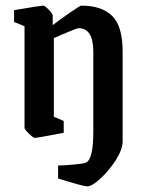

<svg xmlns="http://www.w3.org/2000/svg" viewBox="-20 -479 510 681"><path d="M186 154V108Q205 108 243 104.5Q281 101 286 97Q311 84 311 -13V-295Q311 -379 259 -379Q254 -379 232.5 -370Q211 -361 201 -357Q191 -352 171 -344V-65L206 -50V-8Q113 10 103 10Q98 10 82.5 -5Q67 -20 67 -25V-386L30 -401V-443Q124 -459 134 -459Q139 -459 153 -444.5Q167 -430 167 -425V-390Q196 -412 230 -435.5Q264 -459 268 -459Q341 -459 378 -422.5Q415 -386 415 -295V22Q415 51 391 88.5Q367 126 336.5 154Q306 182 290 182Q275 182 186 154Z"/></svg>

Font: Grenze Medium
Style: Regular
Weight: 500
Designer: Renata Polastri
Foundry: Omnibus-Type
Version: Version 1.002; ttfautohint (v1.8)